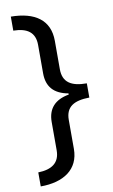

<svg xmlns="http://www.w3.org/2000/svg" viewBox="-96 -764 572 971"><g transform="rotate(-10 190.0 -278.0)"><path d="M32 86V158C149 158 230 106 230 0V-149C230 -216 273 -241 352 -242V-315C273 -315 230 -341 230 -409V-555C230 -662 155 -713 32 -714V-642C103 -641 143 -614 143 -549V-403C143 -335 178 -294 252 -281V-275C179 -262 143 -221 143 -153V-8C143 57 101 84 32 86Z"/></g></svg>

Font: Noto Sans Caucasian Albanian
Style: Regular
Weight: 400
Designer: Monotype Design Team
Foundry: Monotype Imaging Inc.
Version: Version 2.005